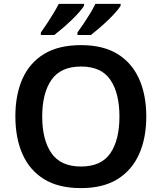

<svg xmlns="http://www.w3.org/2000/svg" viewBox="-20 -957 831 987"><path d="M732 -358Q732 -247 695 -164.5Q658 -82 584 -36Q510 10 396 10Q281 10 206.5 -36Q132 -82 95.5 -165Q59 -248 59 -359Q59 -470 95.5 -552Q132 -634 206.5 -679.5Q281 -725 397 -725Q510 -725 584 -679.5Q658 -634 695 -551.5Q732 -469 732 -358ZM197 -358Q197 -238 244.5 -169.5Q292 -101 396 -101Q501 -101 547.5 -169.5Q594 -238 594 -358Q594 -478 547.5 -546.5Q501 -615 397 -615Q292 -615 244.5 -546.5Q197 -478 197 -358ZM600 -927Q592 -914 574.5 -894Q557 -874 534 -852Q511 -830 488 -810.5Q465 -791 447 -777H378V-790Q392 -809 409.5 -835Q427 -861 443.5 -888Q460 -915 470 -937H600ZM412 -927Q404 -914 386.5 -894Q369 -874 346 -852Q323 -830 300 -810.5Q277 -791 259 -777H190V-790Q204 -809 221 -835Q238 -861 254.5 -888Q271 -915 282 -937H412Z"/></svg>

Font: Noto Sans Nag Mundari SemiBold
Style: Regular
Weight: 600
Version: Version 1.000